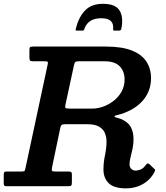

<svg xmlns="http://www.w3.org/2000/svg" viewBox="-57 -1000 894 1031"><path d="M496 -979.5Q434 -979.5 399.8 -943.8Q365.5 -908 350.5 -847.5Q348.5 -840 349.2 -837.8Q350 -835.5 358 -835.5H383.5Q392.5 -835.5 394 -839.2Q395.5 -843 398 -850Q408 -875 430 -888.5Q452 -902 486.5 -902Q523 -902 538.2 -887Q553.5 -872 550.5 -843.5Q549.5 -835.5 557.5 -835.5H581Q592.5 -835.5 594.5 -845Q607 -907 585.2 -943.2Q563.5 -979.5 496 -979.5ZM771 -73.5Q776.5 -84 776.2 -87.2Q776 -90.5 767 -97.5L747 -117Q738 -123.5 735 -122.5Q732 -121.5 726 -114Q712.5 -95.5 698 -89.8Q683.5 -84 670.5 -84Q656.5 -84 647.5 -93.8Q638.5 -103.5 638.5 -117.5Q638.5 -134 644 -155.2Q649.5 -176.5 654.8 -201.5Q660 -226.5 660 -253Q660 -292 644.5 -319.2Q629 -346.5 591 -361.5Q574.5 -367.5 566.2 -369.2Q558 -371 558 -375Q558 -379 566.5 -380.5Q575 -382 591 -387Q669 -411.5 711.5 -461.8Q754 -512 754 -580Q754 -631 729.2 -669.2Q704.5 -707.5 651 -728.8Q597.5 -750 510.5 -750H123.5Q110 -750 105.5 -747.5Q101 -745 101 -731.5V-693Q101 -679 104.2 -675Q107.5 -671 121.5 -671H181.5Q196.5 -671 199 -667.8Q201.5 -664.5 198.5 -651.5L80.5 -100.5Q77.5 -88 75.8 -83.5Q74 -79 58 -79H-19Q-30.5 -79 -33.8 -75.5Q-37 -72 -37 -60.5V-16.5Q-37 -6.5 -34 -3.2Q-31 0 -21 0H309.5Q323 0 326 -4.2Q329 -8.5 329 -22V-63.5Q329 -74 324.5 -76.5Q320 -79 310.5 -79H239.5Q224.5 -79 222.2 -83Q220 -87 222 -99L267 -314.5Q269.5 -325.5 274.5 -329.2Q279.5 -333 292.5 -333H412Q453.5 -333 475.8 -319.5Q498 -306 506.5 -284.8Q515 -263.5 515 -240.5Q515 -205.5 506.8 -166.5Q498.5 -127.5 498.5 -90Q498.5 -44.5 526.5 -16.5Q554.5 11.5 620 11.5Q651.5 11.5 680.5 1.8Q709.5 -8 732.8 -27Q756 -46 771 -73.5ZM317 -417Q298.5 -417 295 -420.2Q291.5 -423.5 294.5 -438L340.5 -651Q343 -663.5 347.8 -667.2Q352.5 -671 367 -671H504Q559.5 -671 585.8 -644Q612 -617 612 -573Q612 -537.5 596.2 -508.8Q580.5 -480 554.5 -459.5Q528.5 -439 498.5 -428Q468.5 -417 440 -417Z"/></svg>

Font: Besley SemiBold
Style: Italic
Weight: 600
Italic angle: -13°
Designer: Owen Earl
Foundry: indestructible type*
Version: Version 2.001